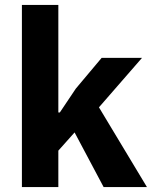

<svg xmlns="http://www.w3.org/2000/svg" viewBox="-20 -760 617 780"><path d="M69 0H217V-148L283 -222L401 0H577L382 -324L557 -525H393L288 -400L223 -303H217V-740H69Z"/></svg>

Font: IBM Plex Thai Looped
Style: Bold
Weight: 700
Designer: Mike Abbink, Paul van der Laan, Pieter van Rosmalen, Ben Mitchell, Mark Frömberg
Foundry: Bold Monday
Version: Version 1.0